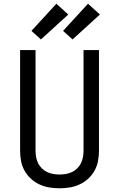

<svg xmlns="http://www.w3.org/2000/svg" viewBox="-20 -1004 640 1032"><path d="M300 8Q272 8 244.5 3.5Q217 -1 191.5 -13Q166 -25 145.5 -44Q125 -63 111.5 -87.5Q98 -112 93 -139.5Q88 -167 88 -195V-735H171V-195Q171 -178 174 -160.5Q177 -143 184.5 -127.5Q192 -112 204.5 -99.5Q217 -87 232.5 -79.5Q248 -72 265.5 -69Q283 -66 300 -66Q317 -66 334.5 -69Q352 -72 367.5 -79.5Q383 -87 395.5 -99.5Q408 -112 415.5 -127.5Q423 -143 426 -160.5Q429 -178 429 -195V-735H512V-195Q512 -167 507 -139.5Q502 -112 488.5 -87.5Q475 -63 454.5 -44Q434 -25 408.5 -13Q383 -1 355.5 3.5Q328 8 300 8ZM370 -792 319 -838 453 -984 517 -926ZM200 -792 149 -838 283 -984 347 -926Z"/></svg>

Font: Bmono
Style: Regular
Weight: 400
Monospace: yes
Designer: Belleve Invis
Foundry: Belleve Invis
Version: Version 11.2.2; ttfautohint (v1.8.2)